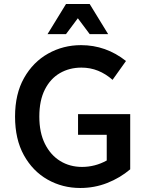

<svg xmlns="http://www.w3.org/2000/svg" viewBox="-20 -926 742 957"><path d="M55 -345Q55 -458 100 -537.5Q145 -617 220 -659Q295 -701 384 -701Q508 -701 608 -622L541 -528Q507 -558 468.5 -573.5Q430 -589 386 -589Q326 -589 278.5 -561.5Q231 -534 203.5 -479.5Q176 -425 176 -345Q176 -265 204 -209Q232 -153 280 -123.5Q328 -94 389 -94Q421 -94 452 -102Q483 -110 512 -126V-254H369V-357H629V-82Q578 -39 514.5 -14Q451 11 380 11Q291 11 217 -31Q143 -73 99 -152.5Q55 -232 55 -345ZM217 -756 309 -906H427L519 -756H427L368 -835L309 -756Z"/></svg>

Font: Radio Canada Medium
Style: Regular
Weight: 500
Designer: Charles Daoud, Etienne Aubert Bonn, Alexandre Saumier Demers, Jacques Le Bailly
Foundry: Radio-Canada
Version: Version 2.104; ttfautohint (v1.8.4.7-5d5b);gftools[0.9.28.de